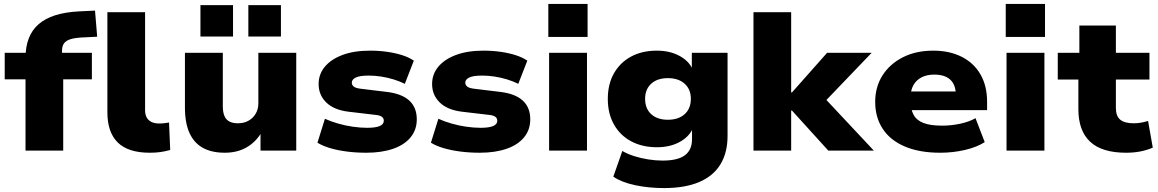

<svg xmlns="http://www.w3.org/2000/svg" viewBox="-20 -767 5898 978"><path d="M110 0V-363H4V-498H158L110 -450V-472Q110 -586 177 -644Q244 -702 382 -709L464 -713L475 -580L396 -576Q360 -574 338 -567Q316 -560 306 -546Q296 -532 296 -509V-473L268 -498H448V-363H302V0ZM743 11Q633 11 580 -41Q527 -93 527 -195V-705H719V-206Q719 -184 727 -169Q735 -154 751 -146Q767 -138 791 -138Q805 -138 818 -139.5Q831 -141 841 -143L847 -3Q822 4 797.5 7.5Q773 11 743 11Z M1125 11Q1059 11 1014 -13.5Q969 -38 945.5 -89Q922 -140 922 -220V-498H1115V-225Q1115 -195 1123.5 -175.5Q1132 -156 1149.5 -147.5Q1167 -139 1192 -139Q1223 -139 1246.5 -152.5Q1270 -166 1283 -189Q1296 -212 1296 -240V-498H1489V0H1307V-94H1313Q1283 -43 1235.5 -16Q1188 11 1125 11ZM1245 -581V-741H1411V-581ZM1001 -581V-741H1167V-581Z M1846 11Q1794 11 1747.5 5Q1701 -1 1663 -12Q1625 -23 1597 -40L1635 -162Q1666 -148 1702.5 -137.5Q1739 -127 1777.5 -121.5Q1816 -116 1850 -116Q1893 -116 1914 -125Q1935 -134 1935 -152Q1935 -165 1924.5 -172.5Q1914 -180 1891 -182L1755 -198Q1681 -207 1642 -245Q1603 -283 1603 -339Q1603 -389 1634.5 -427Q1666 -465 1724.5 -487Q1783 -509 1865 -509Q1911 -509 1952.5 -503Q1994 -497 2028.5 -486Q2063 -475 2088 -458L2042 -340Q2016 -353 1985 -362.5Q1954 -372 1921.5 -377Q1889 -382 1859 -382Q1812 -382 1792 -372Q1772 -362 1772 -346Q1772 -334 1782 -326Q1792 -318 1817 -315L1949 -299Q2026 -290 2064.5 -255Q2103 -220 2103 -159Q2103 -106 2071.5 -67.5Q2040 -29 1982 -9Q1924 11 1846 11Z M2424 11Q2372 11 2325.5 5Q2279 -1 2241 -12Q2203 -23 2175 -40L2213 -162Q2244 -148 2280.5 -137.5Q2317 -127 2355.5 -121.5Q2394 -116 2428 -116Q2471 -116 2492 -125Q2513 -134 2513 -152Q2513 -165 2502.5 -172.5Q2492 -180 2469 -182L2333 -198Q2259 -207 2220 -245Q2181 -283 2181 -339Q2181 -389 2212.5 -427Q2244 -465 2302.5 -487Q2361 -509 2443 -509Q2489 -509 2530.5 -503Q2572 -497 2606.5 -486Q2641 -475 2666 -458L2620 -340Q2594 -353 2563 -362.5Q2532 -372 2499.5 -377Q2467 -382 2437 -382Q2390 -382 2370 -372Q2350 -362 2350 -346Q2350 -334 2360 -326Q2370 -318 2395 -315L2527 -299Q2604 -290 2642.5 -255Q2681 -220 2681 -159Q2681 -106 2649.5 -67.5Q2618 -29 2560 -9Q2502 11 2424 11Z M2773 -579V-747H2973V-579ZM2777 0V-498H2970V0Z M3362 191Q3285 191 3216 176.5Q3147 162 3104 133L3150 2Q3175 17 3209.5 28Q3244 39 3282 45Q3320 51 3355 51Q3432 51 3468.5 24Q3505 -3 3505 -58V-111H3508Q3489 -69 3440.5 -43Q3392 -17 3327 -17Q3251 -17 3194.5 -47.5Q3138 -78 3107 -133.5Q3076 -189 3076 -263Q3076 -338 3107 -393Q3138 -448 3194 -478.5Q3250 -509 3326 -509Q3391 -509 3440 -483Q3489 -457 3508 -414H3504V-498H3686V-75Q3686 11 3649.5 70.5Q3613 130 3541 160.5Q3469 191 3362 191ZM3382 -157Q3436 -157 3467.5 -185.5Q3499 -214 3499 -264Q3499 -312 3467.5 -340.5Q3436 -369 3382 -369Q3328 -369 3297 -340.5Q3266 -312 3266 -264Q3266 -214 3297 -185.5Q3328 -157 3382 -157Z M3818 0V-705H4010V-296H4014L4193 -498H4420L4162 -229L4164 -285L4431 0H4199L4014 -204H4010V0Z M4769 11Q4664 11 4589.5 -20.5Q4515 -52 4476.5 -110.5Q4438 -169 4438 -248Q4438 -324 4475 -382.5Q4512 -441 4578.5 -475Q4645 -509 4734 -509Q4816 -509 4878 -478Q4940 -447 4974 -388.5Q5008 -330 5008 -248V-206H4595V-301H4866L4849 -285Q4848 -336 4820 -361.5Q4792 -387 4739 -387Q4701 -387 4674 -373Q4647 -359 4632.5 -333Q4618 -307 4618 -268V-255Q4618 -211 4633.5 -182.5Q4649 -154 4684 -140.5Q4719 -127 4779 -127Q4826 -127 4872 -137Q4918 -147 4949 -165L4996 -43Q4955 -17 4894.5 -3Q4834 11 4769 11Z M5103 -579V-747H5303V-579ZM5107 0V-498H5300V0Z M5716 11Q5593 11 5533 -45Q5473 -101 5473 -211V-362H5368V-498H5478V-637H5664V-498H5835V-362H5664V-217Q5664 -176 5686 -157.5Q5708 -139 5755 -139Q5773 -139 5791 -142Q5809 -145 5828 -151L5852 -15Q5822 -2 5788.5 4.5Q5755 11 5716 11Z"/></svg>

Font: Nunito Sans 10pt SemiExpanded Black
Style: Regular
Weight: 900
Width: 6
Designer: Vernon Adams
Foundry: Vernon Adams
Version: Version 3.101;gftools[0.9.27]